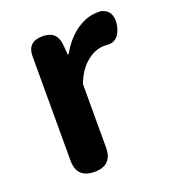

<svg xmlns="http://www.w3.org/2000/svg" viewBox="-111 -657 657 740"><g transform="rotate(-20 218.0 -287.0)"><path d="M152 0Q79 0 79 -73V-280V-500Q79 -560 141 -560Q199 -560 205 -505L209 -461H213Q243 -515 286 -545Q328 -574 372 -574Q379 -574 385 -574Q412 -568 422 -547Q431 -527 425 -498Q411 -435 356 -444Q355 -444 354 -444Q317 -444 285 -419Q247 -391 225 -334V-73Q225 0 152 0Z"/></g></svg>

Font: GenSenRounded JP B
Style: Regular
Weight: 700
Version: Version 1.501;PS 1;hotconv 16.6.51;makeotf.lib2.5.65220